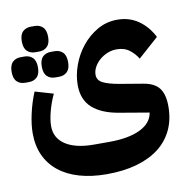

<svg xmlns="http://www.w3.org/2000/svg" viewBox="-105 -664 976 991"><g transform="rotate(-10 383.0 -169.0)"><path d="M200 -298Q174 -298 157.5 -314Q141 -330 141 -365Q141 -400 157.5 -416Q174 -432 200 -432H220Q246 -432 262.5 -416Q279 -400 279 -365Q279 -330 262.5 -314Q246 -298 220 -298ZM42 -298Q16 -298 -0.5 -314Q-17 -330 -17 -365Q-17 -400 -0.5 -416Q16 -432 42 -432H62Q88 -432 104.5 -416Q121 -400 121 -365Q121 -330 104.5 -314Q88 -298 62 -298ZM121 -444Q95 -444 78.5 -460Q62 -476 62 -511Q62 -546 78.5 -562Q95 -578 121 -578H141Q167 -578 183.5 -562Q200 -546 200 -511Q200 -476 183.5 -460Q167 -444 141 -444ZM376 240Q296 240 232.5 221.5Q169 203 125 167.5Q81 132 58 81.5Q35 31 35 -34Q35 -79 47.5 -135.5Q60 -192 82 -245L178 -217Q158 -174 146.5 -130Q135 -86 135 -54Q135 9 188 43.5Q241 78 336 78H416Q519 78 579.5 48.5Q640 19 648 -35L495 -61Q403 -76 355 -119Q307 -162 307 -239Q307 -290 326 -342.5Q345 -395 379.5 -438Q414 -481 461.5 -508.5Q509 -536 566 -536Q629 -536 676.5 -503Q724 -470 753 -413L646 -318Q631 -344 604 -365Q577 -386 536 -386Q511 -386 488 -376.5Q465 -367 447 -351.5Q429 -336 418 -316Q407 -296 407 -275Q407 -247 434.5 -232.5Q462 -218 519 -208L644 -187Q701 -177 725 -144.5Q749 -112 749 -50Q749 19 723.5 73Q698 127 650 164Q602 201 533 220.5Q464 240 376 240Z"/></g></svg>

Font: IBM Plex Sans Arabic
Style: Bold
Weight: 700
Designer: Mike Abbink, Paul van der Laan, Pieter van Rosmalen, Wael Morcos, Khajak Apelian
Foundry: Bold Monday
Version: Version 1.2